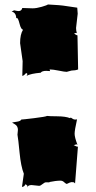

<svg xmlns="http://www.w3.org/2000/svg" viewBox="-20 -870 426 853"><path d="M297.9 -556.6 276.4 -550.8Q267.1 -550.8 241.2 -556.2Q215.3 -561.5 200.2 -561.5L202.6 -554.2L185.5 -555.2Q166.5 -555.2 160.6 -546.9Q116.7 -543 98.1 -533.2L102.1 -541.5L96.2 -545.9Q86.9 -534.2 79.1 -532.7L80.6 -598.6L69.3 -678.2Q69.3 -717.8 82.5 -738.3Q73.2 -738.8 66.9 -764.4Q60.5 -790 55.2 -790Q53.2 -790 52.2 -789.1Q51.3 -814.5 31.7 -818.4L42.5 -824.2Q57.1 -820.8 62.5 -820.8Q75.7 -820.8 79.1 -834.5Q107.9 -833 125 -833Q142.1 -833 165.5 -839.8Q189 -846.7 192.9 -850.1Q247.1 -847.7 274.7 -843Q302.2 -838.4 323.2 -835.9Q325.2 -817.4 325.2 -809.1L317.9 -745.6Q317.9 -734.9 321.3 -722.7L317.9 -723.6Q316.4 -723.6 313 -722.7Q309.6 -721.7 309.1 -721.7Q316.4 -714.4 324.2 -712.9L327.1 -561.5Q314.5 -556.6 297.9 -556.6ZM153.8 -44.4 120.1 -47.9Q104 -47.9 100.1 -36.6L102.1 -44.4L93.8 -51.8Q87.4 -39.6 77.6 -39.6L85.9 -98.1Q72.8 -130.9 66.9 -192.4Q61 -253.9 57.6 -271.5L59.6 -293Q59.6 -309.6 46.9 -317.4L33.7 -325.2Q36.6 -326.7 54 -329.1Q71.3 -331.5 74.7 -338.9Q81.1 -338.9 132.8 -345.2Q184.6 -351.6 189 -355Q197.8 -353.5 234.6 -353.3Q271.5 -353 291 -345.2L294.4 -347.7Q305.7 -338.9 313 -338.9Q320.3 -338.9 322.3 -339.8Q311.5 -291.5 311.5 -275.6Q311.5 -259.8 324.2 -226.6L318.8 -229Q313 -225.6 307.1 -225.6Q318.8 -218.3 326.2 -218.3L313.5 -55.2L308.1 -60.1L297.9 -61Q293 -61 276.4 -52.7Q271 -54.7 264.4 -61Q257.8 -67.4 248.5 -67.4Q229 -67.4 197.3 -61L202.6 -59.6L184.6 -60.1Q178.2 -60.1 168.9 -52.2Q159.7 -44.4 153.8 -44.4Z"/></svg>

Font: Butcherman
Style: Regular
Weight: 400
Version: Version 001.003